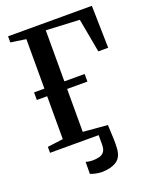

<svg xmlns="http://www.w3.org/2000/svg" viewBox="-172 -840 930 1152"><g transform="rotate(-20 293.0 -264.0)"><path d="M274 215Q257 215 236.5 210.5Q216 206 203 200.5L203.5 124Q214 127.5 226.5 129Q239 130.5 245 130.5Q268 130.5 287.8 126Q307.5 121.5 319.8 106.2Q332 91 332 59.5V0H21.5V-38L121.5 -51V-325H55.5V-373.5H121.5V-689.5L24 -704V-743H559L565 -473H502L462.5 -689L249 -699.5V-373.5H378.5V-325H249V-51L405 -38Q405 -24 406.5 -0.8Q408 22.5 409 51.8Q410 81 408 113Q404.5 169.5 368 192.2Q331.5 215 274 215Z"/></g></svg>

Font: Merriweather 72pt SemiBold
Style: Regular
Weight: 600
Version: Version 2.100